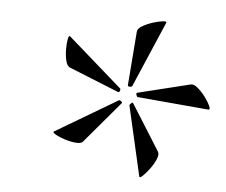

<svg xmlns="http://www.w3.org/2000/svg" viewBox="-37 -729 538 457"><g transform="rotate(5 232.0 -500.5)"><path d="M171 -387Q167 -381 154 -382Q141 -383 127 -387.5Q113 -392 104.5 -397Q96 -402 99 -404L246 -491Q248 -493 252 -490Q256 -487 254 -485ZM311 -315 273 -481Q272 -483 276 -486.5Q280 -490 281 -488L350 -378Q354 -372 349 -360Q344 -348 335 -336Q326 -324 319 -317.5Q312 -311 311 -315ZM243 -511 124 -559Q117 -562 114 -574.5Q111 -587 111 -602Q111 -617 113 -626.5Q115 -636 118 -633L247 -520Q249 -519 247.5 -514.5Q246 -510 243 -511ZM461 -488 291 -503Q289 -503 287.5 -507.5Q286 -512 288 -513L414 -544Q421 -546 431 -537.5Q441 -529 449.5 -517.5Q458 -506 462 -497Q466 -488 461 -488ZM265 -529 275 -657Q275 -665 286 -671.5Q297 -678 311 -682.5Q325 -687 335 -688Q345 -689 343 -685L276 -529Q275 -526 270 -526Q265 -526 265 -529Z"/></g></svg>

Font: Cormorant Light Light
Style: Italic
Weight: 300
Italic angle: -10°
Version: Version 4.000